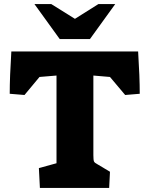

<svg xmlns="http://www.w3.org/2000/svg" viewBox="-20 -928 739 948"><path d="M172 -98 259 -122V-555L175 -548L101 -459L28 -465Q28 -548 36 -674H662Q670 -548 670 -465L598 -459L523 -548L441 -555V-162Q441 -138 444 -131Q447 -124 461 -117L523 -80L519 0H177ZM150 -908H233L350 -835L466 -908H549L424 -735H275Z"/></svg>

Font: Suez One
Style: Regular
Weight: 400
Designer: Michal Sahar
Foundry: Hagilda
Version: Version 1.001